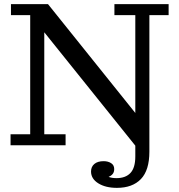

<svg xmlns="http://www.w3.org/2000/svg" viewBox="-20 -702 863 928"><path d="M31 0V-53H126V-629H33V-682H212L634 -156V-629H533V-682H795V-629H702V31Q702 121 661 163.5Q620 206 545 206Q490 206 455 184Q420 162 420 127Q420 104 436 90.5Q452 77 481 77Q502 77 517 86.5Q532 96 532 115Q532 130 524.5 139Q517 148 505 153Q521 159 543 159Q587 159 610.5 134Q634 109 634 54V2L194 -546V-53H297V0Z"/></svg>

Font: Montagu Slab 16pt
Style: Regular
Weight: 400
Designer: Florian Karsten
Foundry: Florian Karsten
Version: Version 1.000; ttfautohint (v1.8.3)